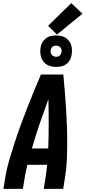

<svg xmlns="http://www.w3.org/2000/svg" viewBox="-20 -1214 550 1234"><path d="M2 0 14 -74Q23 -130 39.5 -185.5Q56 -241 74 -296.5Q92 -352 112 -407Q132 -462 153.5 -517Q175 -572 197.5 -626.5Q220 -681 243 -735H387Q392 -681 396.5 -626.5Q401 -572 404.5 -517Q408 -462 410 -407Q412 -352 412 -296.5Q412 -241 409.5 -185.5Q407 -130 398 -74L386 0H261L273 -74Q276 -94 278.5 -114.5Q281 -135 283 -155H156Q151 -135 146.5 -114.5Q142 -94 139 -74L127 0ZM290 -260Q293 -340 293 -419Q293 -498 291 -577Q262 -498 235 -419Q208 -340 185 -260ZM341 -784Q316 -784 294 -792.5Q272 -801 258.5 -819Q245 -837 241 -861Q237 -885 241 -910Q243 -926 252.5 -942Q262 -958 276 -968.5Q290 -979 306.5 -982.5Q323 -986 340 -986Q356 -986 372 -983Q388 -980 401 -971.5Q414 -963 423.5 -951Q433 -939 437.5 -924Q442 -909 442.5 -893Q443 -877 440 -860Q438 -844 429 -828Q420 -812 405.5 -801.5Q391 -791 374.5 -787.5Q358 -784 341 -784ZM341 -849Q347 -849 352.5 -850.5Q358 -852 363 -856Q368 -860 371 -865.5Q374 -871 375 -876Q377 -885 375.5 -893.5Q374 -902 369 -908Q364 -914 357 -917.5Q350 -921 341 -921Q335 -921 329 -919.5Q323 -918 318 -914Q313 -910 310 -904.5Q307 -899 306 -894Q305 -885 306 -876.5Q307 -868 312 -862Q317 -856 324.5 -852.5Q332 -849 341 -849ZM346 -992 289 -1048 438 -1194 510 -1126Z"/></svg>

Font: Iosevka Term Curly Extrabold
Style: Italic
Weight: 800
Italic angle: -9°
Designer: Belleve Invis
Foundry: Belleve Invis
Version: Version 32.3.0